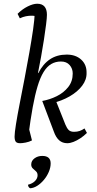

<svg xmlns="http://www.w3.org/2000/svg" viewBox="-20 -754 517 1027"><path d="M88 12Q70 12 64 3.5Q58 -5 58 -24Q58 -43 65.5 -90Q73 -137 85.5 -200.5Q98 -264 111.5 -334.5Q125 -405 137 -473Q149 -541 157 -596Q165 -651 165 -682L181 -663Q175 -667 167 -668.5Q159 -670 148 -670Q134 -670 118.5 -667Q103 -664 86 -656L74 -680Q99 -705 128 -719.5Q157 -734 179 -734Q205 -734 218 -719Q231 -704 231 -675Q231 -659 226.5 -623Q222 -587 215 -541.5Q208 -496 199.5 -449Q191 -402 183 -363H185Q210 -412 247.5 -437Q285 -462 337 -462Q385 -462 414.5 -435Q444 -408 443 -364Q444 -328 419.5 -295.5Q395 -263 352.5 -238.5Q310 -214 255 -201L279 -215L330 -87Q338 -68 347.5 -58.5Q357 -49 376 -49Q393 -49 406 -53.5Q419 -58 432 -67L445 -43Q429 -27 410 -14.5Q391 -2 373 5Q355 12 340 12Q314 12 296.5 -3.5Q279 -19 268 -50L206 -214Q246 -221 283.5 -239.5Q321 -258 345 -288.5Q369 -319 369 -361Q369 -387 352.5 -406Q336 -425 306 -425Q277 -425 254 -411.5Q231 -398 213 -368.5Q195 -339 181 -292.5Q167 -246 155 -180.5Q143 -115 132 -29L129 -90L151 -3Q136 5 117.5 8.5Q99 12 88 12ZM141 253Q136 250 133 245.5Q130 241 130 234Q154 228 167.5 214Q181 200 181 184Q181 170 172.5 162.5Q164 155 155.5 147Q147 139 147 126Q147 106 164.5 93Q182 80 206 80Q251 80 251 120Q251 142 241 165.5Q231 189 214.5 208.5Q198 228 179 240Q160 252 141 253Z"/></svg>

Font: Petrona
Style: Italic
Weight: 400
Italic angle: -9°
Designer: Ringo R. Seeber
Foundry: Ringo R. Seeber
Version: Version 2.001; ttfautohint (v1.8.3)